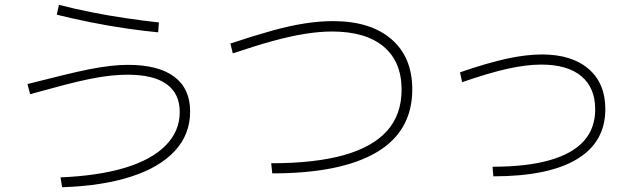

<svg xmlns="http://www.w3.org/2000/svg" viewBox="-20 -788 2680 800"><path d="M232.2 -48.9Q390 -55.6 500.6 -88.9Q611.1 -122.2 670 -181.7Q728.9 -241.1 728.9 -321.1Q728.9 -397.8 674.4 -437.2Q620 -476.7 512.2 -476.7Q478.9 -476.7 441.1 -472.8Q403.3 -468.9 356.1 -459.4Q308.9 -450 247.2 -433.9Q185.6 -417.8 105.6 -395.6L94.4 -437.8Q177.8 -458.9 241.1 -474.4Q304.4 -490 352.2 -499.4Q400 -508.9 439.4 -513.3Q478.9 -517.8 513.3 -517.8Q640 -517.8 706.1 -468.3Q772.2 -418.9 772.2 -323.3Q772.2 -227.8 708.3 -158.9Q644.4 -90 525 -51.7Q405.6 -13.3 238.9 -7.8ZM638.9 -653.3Q580 -658.9 506.7 -669.4Q433.3 -680 358.9 -695Q284.4 -710 216.7 -726.7L225.6 -767.8Q290 -751.1 362.8 -736.7Q435.6 -722.2 508.3 -711.7Q581.1 -701.1 642.2 -694.4Z M1110 -107.8Q1292.2 -107.8 1412.8 -141.7Q1533.3 -175.6 1593.3 -243.3Q1653.3 -311.1 1653.3 -414.4Q1653.3 -531.1 1578.3 -593.9Q1503.3 -656.7 1363.3 -656.7Q1312.2 -656.7 1252.2 -647.2Q1192.2 -637.8 1118.9 -617.8Q1045.6 -597.8 950 -565.6L940 -606.7Q1036.7 -638.9 1112.8 -660Q1188.9 -681.1 1251.1 -690.6Q1313.3 -700 1367.8 -700Q1523.3 -700 1610.6 -625Q1697.8 -550 1697.8 -415.6Q1697.8 -241.1 1548.9 -153.3Q1400 -65.6 1114.4 -65.6Z M2032.2 -93.3Q2175.6 -93.3 2270.6 -120.6Q2365.6 -147.8 2412.8 -200.6Q2460 -253.3 2460 -332.2Q2460 -422.2 2402.2 -470.6Q2344.4 -518.9 2235.6 -518.9Q2173.3 -518.9 2095.6 -501.7Q2017.8 -484.4 1905.6 -445.6L1896.7 -486.7Q2013.3 -526.7 2093.3 -543.9Q2173.3 -561.1 2237.8 -561.1Q2362.2 -561.1 2432.2 -501.1Q2502.2 -441.1 2502.2 -333.3Q2502.2 -195.6 2383.3 -124.4Q2264.4 -53.3 2035.6 -53.3Z"/></svg>

Font: Paperlogy 2 ExtraLight
Style: Regular
Weight: 250
Designer: redesigned by Lee Juim, glyphs from Gmarket Sans & Montserrat
Foundry: PT&
Version: Version 1.001